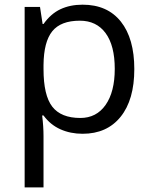

<svg xmlns="http://www.w3.org/2000/svg" viewBox="-20 -565 653 825"><path d="M335 9.8Q282.7 9.8 239.5 -9.5Q196.3 -28.8 167 -68.8H161.1Q167 -22 167 20V240.2H85.9V-535.2H151.9L163.1 -461.9H167Q198.2 -505.9 239.7 -525.4Q281.2 -544.9 335 -544.9Q441.4 -544.9 499.3 -472.2Q557.1 -399.4 557.1 -268.1Q557.1 -136.2 498.3 -63.2Q439.5 9.8 335 9.8ZM323.2 -476.1Q241.2 -476.1 204.6 -430.7Q168 -385.3 167 -286.1V-268.1Q167 -155.3 204.6 -106.7Q242.2 -58.1 325.2 -58.1Q394.5 -58.1 433.8 -114.3Q473.1 -170.4 473.1 -269Q473.1 -369.1 433.8 -422.6Q394.5 -476.1 323.2 -476.1Z"/></svg>

Font: f0_58959 
Style: Regular
Weight: 400
Foundry: Ascender Corporation
Version: Version 1.10